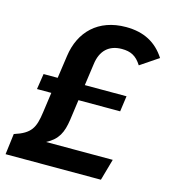

<svg xmlns="http://www.w3.org/2000/svg" viewBox="-109 -769 760 854"><g transform="rotate(15 271.5 -342.5)"><path d="M374 -586C415 -586 441 -573 465 -535L548 -591C508 -653 450 -685 367 -685C239 -685 162 -607 146 -493L131 -388H66L55 -316H121L108 -223C98 -150 83 -120 7 -96L-5 0H434L462 -99H155C208 -127 224 -162 233 -222L246 -316H438L448 -388H256L270 -488C278 -552 315 -586 374 -586Z"/></g></svg>

Font: Fira Sans Medium
Style: Italic
Weight: 500
Italic angle: -8°
Designer: bBox Type GmbH & Carrois Corporate GbR & Edenspiekermann AG
Foundry: bBox Type GmbH & Carrois Corporate GbR & Edenspiekermann AG
Version: Version 4.301;PS 004.301;hotconv 1.0.88;makeotf.lib2.5.64775